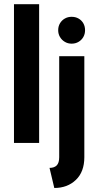

<svg xmlns="http://www.w3.org/2000/svg" viewBox="-20 -687 471 923"><path d="M47.2 0V-666.7H168.1V0ZM241 216.7 218.1 120.1Q241 120.1 252.8 108Q264.6 95.8 264.6 68.8V-416.7H385.4V68.8Q385.4 138.9 344.8 177.8Q304.2 216.7 241 216.7ZM324.3 -477.1Q306.2 -477.1 291.7 -485.8Q277.1 -494.4 268.4 -509Q259.7 -523.6 259.7 -541.7Q259.7 -560.4 268.4 -575Q277.1 -589.6 291.7 -597.9Q306.2 -606.2 324.3 -606.2Q343.1 -606.2 357.6 -597.9Q372.2 -589.6 380.6 -575Q388.9 -560.4 388.9 -541.7Q388.9 -523.6 380.6 -509Q372.2 -494.4 357.6 -485.8Q343.1 -477.1 324.3 -477.1Z"/></svg>

Font: Afacad Flux
Style: Bold
Weight: 700
Designer: Kristian Moeller
Foundry: Dicotype
Version: Version 1.100